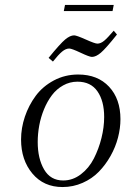

<svg xmlns="http://www.w3.org/2000/svg" viewBox="-20 -756 511 783"><path d="M65.9 -187Q65.9 -233.9 81.5 -280.3Q97.2 -326.7 125.7 -365.2Q154.3 -403.8 199.7 -428Q245.1 -452.1 298.8 -452.1Q378.4 -452.1 424.8 -402.3Q471.2 -352.5 471.2 -270Q471.2 -233.4 461.2 -194.8Q451.2 -156.2 430.9 -120.1Q410.6 -84 383.1 -55.7Q355.5 -27.3 316.9 -10.3Q278.3 6.8 234.9 6.8Q158.2 6.8 112.1 -48.3Q65.9 -103.5 65.9 -187ZM133.8 -176.8Q133.8 -109.4 159.9 -64.7Q186 -20 237.8 -20Q276.9 -20 309.8 -45.2Q342.8 -70.3 362.8 -109.6Q382.8 -148.9 393.8 -193.1Q404.8 -237.3 404.8 -278.8Q404.8 -344.2 377.4 -383.5Q350.1 -422.9 295.9 -422.9Q264.6 -422.9 237.5 -407.7Q210.4 -392.6 191.7 -367.7Q172.9 -342.8 159.7 -310.8Q146.5 -278.8 140.1 -244.6Q133.8 -210.4 133.8 -176.8ZM178.2 -520Q225.6 -578.1 245.8 -595Q266.1 -611.8 282.2 -611.8Q292 -611.8 329.6 -595Q367.2 -578.1 377 -578.1Q390.6 -578.1 404.8 -589.8Q418.9 -601.6 443.8 -630.9L457 -615.2Q411.1 -557.6 391.1 -540.8Q371.1 -523.9 355 -523.9Q344.7 -523.9 308.6 -541Q272.5 -558.1 262.2 -558.1Q248.5 -558.1 233.4 -545.7Q218.3 -533.2 195.8 -504.9ZM240.2 -710.9 245.1 -735.8H443.8L439 -710.9Z"/></svg>

Font: Dehuti
Style: Italic
Weight: 400
Version: Version 1.2